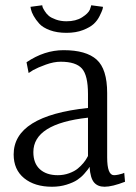

<svg xmlns="http://www.w3.org/2000/svg" viewBox="-20 -701 517 731"><path d="M233 -620Q269 -620 292.5 -635Q316 -650 322 -664L327 -679V-681L372 -675Q372 -671 370 -664.5Q368 -658 359.5 -640.5Q351 -623 337 -610Q323 -597 296 -586.5Q269 -576 233 -576Q197 -576 170 -586Q143 -596 129.5 -611Q116 -626 108 -640.5Q100 -655 98 -665L96 -675L141 -681V-679Q141 -677 142.5 -673Q144 -669 150.5 -658.5Q157 -648 166 -640.5Q175 -633 193 -626.5Q211 -620 233 -620ZM315 -107V-253Q107 -230 107 -122Q107 -79 132 -56.5Q157 -34 200 -34Q223 -34 243.5 -41.5Q264 -49 276.5 -59.5Q289 -70 298 -81Q307 -92 311 -100ZM89 -423 81 -464Q149 -510 222 -510Q308 -510 348 -474Q388 -438 388 -347V-102Q388 -34 414 -34Q421 -34 430.5 -36Q440 -38 446 -40L453 -43L456 -9Q407 10 378 10Q352 10 338 -6.5Q324 -23 321 -65H320Q319 -62 315.5 -57Q312 -52 300.5 -39Q289 -26 274 -16Q259 -6 233.5 2Q208 10 178 10Q112 10 72 -22.5Q32 -55 32 -113Q32 -260 315 -290V-343Q315 -414 292 -440Q269 -466 211 -466Q185 -466 154.5 -455Q124 -444 106 -434Z"/></svg>

Font: Arsenal
Style: Regular
Weight: 400
Designer: Andrij Shevchenko
Foundry: Stairsfor.com
Version: Version 1.000